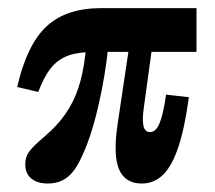

<svg xmlns="http://www.w3.org/2000/svg" viewBox="-20 -436 525 468"><path d="M226.7 -416.2H459V-309.5H210.6Q171.5 -309.5 146.6 -300.6Q121.8 -291.7 104.7 -270.8Q87.5 -250 73.3 -211.9L21.9 -223.9Q45.3 -326.6 93.1 -371.4Q140.9 -416.2 226.7 -416.2ZM41.6 -35.7Q41.6 -54.7 52.6 -68.4Q63.5 -82.2 86.3 -101.1Q92 -106.6 95 -109.2Q98.1 -111.8 103.8 -116.9Q130.9 -142.7 148.7 -172.6Q166.5 -202.4 176.4 -239.7Q186.3 -276.9 190 -324.5H244Q237.5 -254.7 219.2 -175.6Q200.8 -96.5 175.8 -46.9Q161.1 -16.1 142.1 -2.4Q123 11.3 96.4 11.3Q70.5 11.3 56 -1.1Q41.6 -13.4 41.6 -35.7ZM267 -135.8 299.6 -354H355.3L330.7 -174.5Q326.2 -143.4 329.8 -128.7Q333.4 -114 345.5 -114Q359.9 -114 368.9 -135.4Q377.9 -156.8 384.8 -205.3L440.4 -199.1Q430.1 -123.7 414.7 -77.6Q399.3 -31.4 377.5 -10.1Q355.6 11.3 325.5 11.3Q298.7 11.3 282.9 -4.1Q267.1 -19.4 263.1 -52Q259.1 -84.7 267 -135.8Z"/></svg>

Font: Playfair Micro SmCond SmLight
Style: Regular
Weight: 360
Width: 4
Designer: Claus Eggers Sørensen
Foundry: Claus Eggers Sørensen
Version: Version 2.100;Glyphs 3.2 (3219)